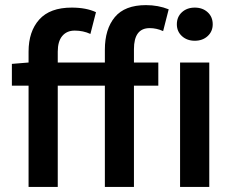

<svg xmlns="http://www.w3.org/2000/svg" viewBox="-20 -738 919 758"><path d="M26.9 -399.9V-485.8L92.8 -491.2V-534.2Q92.8 -613.8 135 -660.9Q177.2 -708 263.2 -708Q320.3 -708 358.9 -689.9L336.9 -604Q308.6 -617.2 274.9 -617.2Q243.7 -617.2 225.8 -595.9Q208 -574.7 208 -534.2V-491.2H394V-542Q394 -623 433.3 -670.4Q472.7 -717.8 556.2 -717.8Q604.5 -717.8 646 -701.2L624 -615.2Q598.1 -627 570.8 -627Q508.8 -627 508.8 -543.9V-491.2H605V-399.9H508.8V0H394V-399.9H208V0H92.8V-399.9ZM678.2 -642.1Q678.2 -671.4 698.2 -689.7Q718.3 -708 749 -708Q779.8 -708 799.8 -689.7Q819.8 -671.4 819.8 -642.1Q819.8 -613.8 799.8 -595.5Q779.8 -577.1 749 -577.1Q718.3 -577.1 698.2 -595.5Q678.2 -613.8 678.2 -642.1ZM690.9 0V-491.2H806.2V0Z"/></svg>

Font: Source Sans Pro Semibold
Style: Regular
Weight: 600
Designer: Paul D. Hunt
Foundry: Adobe Systems Incorporated
Version: Version 2.020;PS 2.0;hotconv 1.0.86;makeotf.lib2.5.63406